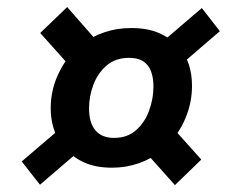

<svg xmlns="http://www.w3.org/2000/svg" viewBox="-20 -575 682 549"><path d="M555.6 -118.7 480.2 -45.7 391.1 -145.5 443.4 -144.9Q413.2 -120.8 376.9 -108.2Q340.6 -95.5 300.2 -95.5Q251.9 -95.5 217.9 -111.8Q183.9 -128 163.7 -153.8L219 -153.8L94.3 -46.8L42.1 -113.3L163.3 -216.9L156.3 -162.2Q141.2 -182 133.1 -208.7Q125 -235.4 125 -265.6Q125 -314.1 144.1 -357.6Q163.2 -401.1 196.4 -435.3L182.7 -382.7L95 -480.7L172.1 -554.8L262.2 -452L213.3 -448.8Q244.5 -471.5 279.8 -483.1Q315 -494.8 354.8 -494.8Q401.4 -494.8 433.4 -481.1Q465.4 -467.3 484.8 -447.3L440.8 -452.5L557.1 -552L608.6 -485.8L492.4 -385.9L493.6 -438.6Q529 -395.9 529 -329.4Q529 -281.5 510.2 -236.7Q491.5 -191.9 458.3 -160.8L462.8 -222.3ZM306.3 -180.7Q344.1 -180.7 369 -202.8Q394 -224.9 406.3 -258.6Q418.7 -292.3 418.7 -326.8Q418.7 -367.9 401.7 -388.8Q384.7 -409.6 349 -409.6Q310 -409.6 284.5 -387.4Q259.1 -365.1 246.8 -332.1Q234.6 -299 234.6 -265.2Q234.6 -224 252.8 -202.4Q270.9 -180.7 306.3 -180.7Z"/></svg>

Font: Bitter Thin
Style: Italic
Weight: 100
Italic angle: -9°
Designer: Sol Matas, and Bitter project Authors
Foundry: Sol Matas
Version: Version 2.002